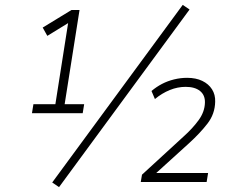

<svg xmlns="http://www.w3.org/2000/svg" viewBox="-20 -746 957 787"><path d="M111 -282 117 -319H207L262 -669L293 -672L174 -599L155 -633L273 -705H306L245 -319H325L319 -282ZM222 21 194 2 729 -726 757 -707ZM557 0 562 -30 732 -186Q770 -220 794.5 -254Q819 -288 820 -325Q821 -356 800 -373Q779 -390 741 -390Q708 -390 676 -377Q644 -364 615 -340L601 -373Q621 -390 644 -402Q667 -414 693.5 -420.5Q720 -427 747 -427Q783 -427 809 -414.5Q835 -402 849 -380Q863 -358 862 -329Q861 -279 830.5 -239.5Q800 -200 756 -160L604 -22V-37H833L827 0Z"/></svg>

Font: Nunito Sans 12pt ExtraLight
Style: Italic
Weight: 200
Italic angle: -9°
Designer: Vernon Adams
Foundry: Vernon Adams
Version: Version 3.101;gftools[0.9.27]